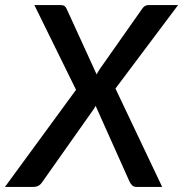

<svg xmlns="http://www.w3.org/2000/svg" viewBox="-58 -740 726 760"><path d="M399 -389.5 584 0H483Q471.5 0 465 -6.5Q458.5 -13 455 -20.5L320.5 -321Q316.5 -313 310.5 -304.5L110 -20.5Q102.5 -9 93.5 -4.5Q84.5 0 74 0H-38.5L243 -384.5L78 -720H180Q191.5 -720 196.8 -716.5Q202 -713 206 -704.5L324.5 -445.5Q327 -450.5 330 -455.5Q333 -460.5 336.5 -466L503.5 -703.5Q509 -712 515.2 -716Q521.5 -720 530 -720H647Z"/></svg>

Font: Lato SemiBold
Style: Italic
Weight: 600
Italic angle: -7°
Designer: Lukasz Dziedzic with Adam Twardoch and Botio Nikoltchev
Foundry: tyPoland Lukasz Dziedzic
Version: Version 2.015; 2015-08-06; http://www.latofonts.com/